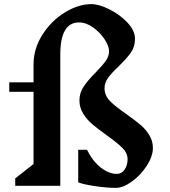

<svg xmlns="http://www.w3.org/2000/svg" viewBox="-20 -903 827 933"><path d="M595 -348Q637 -318 662.5 -296.5Q688 -275 705.5 -246.5Q723 -218 723 -184Q723 -144 693.5 -98Q664 -52 621 -21Q578 10 543 10Q500 10 442 1.5Q384 -7 360 -17V-175H403Q430 -120 469.5 -89Q509 -58 548 -58Q571 -58 585.5 -79Q600 -100 600 -129Q600 -159 574.5 -184.5Q549 -210 498 -246Q455 -277 429 -299Q403 -321 384.5 -350.5Q366 -380 366 -415Q366 -452 387 -483Q408 -514 446 -552Q478 -585 494 -607.5Q510 -630 510 -654Q510 -679 488 -712.5Q466 -746 432 -770Q398 -794 364 -794Q273 -794 273 -638V0H54V-36L143 -106V-457H25V-503H143V-590Q143 -667 186.5 -735Q230 -803 296 -843Q362 -883 424 -883Q461 -883 512 -857.5Q563 -832 599.5 -793Q636 -754 636 -715Q636 -676 616 -647.5Q596 -619 556 -580Q522 -548 505 -524.5Q488 -501 488 -474Q488 -439 514.5 -412Q541 -385 595 -348Z"/></svg>

Font: InknutAntiqua
Style: Medium
Weight: 500
Designer: Claus Eggers Srensen
Foundry: Claus Eggers Srensen
Version: Version 1.000; ttfautohint (v1.2) -l 7 -r 28 -G 50 -x 13 -D 